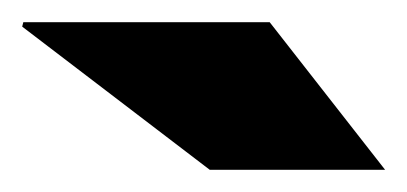

<svg xmlns="http://www.w3.org/2000/svg" viewBox="-20 -745 367 173"><path d="M327 -592H169L0 -721L1 -725H223Z"/></svg>

Font: Archivo SemiExpanded Black
Style: Regular
Weight: 900
Width: 6
Designer: Hector Gatti
Foundry: Omnibus-Type
Version: Version 2.001